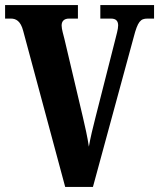

<svg xmlns="http://www.w3.org/2000/svg" viewBox="-20 -734 625 754"><path d="M71 -613 236 0H345L505 -588C521 -650 532 -661 559 -661H585V-714H374V-661H416C436 -661 444 -651 444 -634C444 -619 437 -597 431 -572L355 -273C345 -234 335 -193 329 -158C324 -194 313 -242 305 -276L233 -581C229 -598 222 -619 222 -634C222 -651 232 -661 251 -661H286V-714H0V-661H23C42 -661 61 -652 71 -613Z"/></svg>

Font: Noto Serif Bengali ExtraCondensed ExtraBold
Style: Regular
Weight: 800
Width: 2
Designer: Juan Bruce, Universal Thirst, Indian Type Foundry and the Monotype Design Team.
Foundry: Monotype Imaging Inc.
Version: Version 2.003